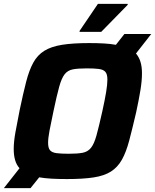

<svg xmlns="http://www.w3.org/2000/svg" viewBox="-27 -919 803 994"><path d="M385 -754V-759L480 -899H634V-894L497 -754ZM-7 55 74 -48Q58 -66 51 -91Q44 -116 44 -148Q44 -185 53 -235Q62 -285 75 -350Q93 -436 108.5 -496Q124 -556 145.5 -595Q167 -634 202.5 -656Q238 -678 294 -687Q350 -696 435 -696Q477 -696 511.5 -694Q546 -692 573 -687L617 -743H756L677 -642Q693 -623 700.5 -598Q708 -573 708 -539Q708 -501 700 -452Q692 -403 678 -338Q658 -252 642 -191.5Q626 -131 604 -92Q582 -53 547.5 -31Q513 -9 458 -0.5Q403 8 319 8Q275 8 239.5 6Q204 4 176 -1L131 55ZM329 -123Q374 -123 400.5 -128Q427 -133 443.5 -153Q460 -173 472.5 -218Q485 -263 503 -344Q516 -403 522.5 -442.5Q529 -482 529 -507Q529 -535 518.5 -547Q508 -559 484.5 -562Q461 -565 423 -565Q377 -565 350.5 -560Q324 -555 308 -535Q292 -515 279.5 -470Q267 -425 250 -344Q237 -283 229.5 -243.5Q222 -204 222 -180Q222 -152 232.5 -140.5Q243 -129 266.5 -126Q290 -123 329 -123Z"/></svg>

Font: Saira
Style: Bold Italic
Weight: 700
Italic angle: -12°
Designer: Hector Gatti with collaboration of the Omnibus-Type team
Foundry: Omnibus-Type
Version: Version 1.100; ttfautohint (v1.8.3)